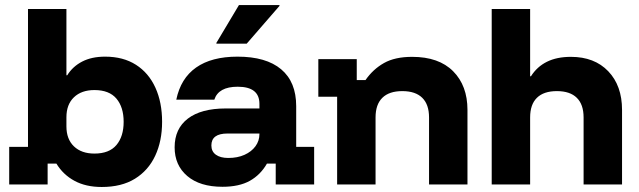

<svg xmlns="http://www.w3.org/2000/svg" viewBox="-20 -736 2548 766"><path d="M385.8 10Q322.5 10 277.1 -14.6Q231.7 -39.2 205 -83.3H170V0H16.7V-150H91.7V-700H245V-435.8H248.3Q270 -470.8 307.9 -490.4Q345.8 -510 399.2 -510Q471.7 -510 522.5 -477.5Q573.3 -445 600 -386.2Q626.7 -327.5 626.7 -250Q626.7 -173.3 599.2 -114.6Q571.7 -55.8 518.3 -22.9Q465 10 385.8 10ZM356.7 -123.3Q415.8 -123.3 444.6 -157.5Q473.3 -191.7 473.3 -250Q473.3 -308.3 444.6 -342.5Q415.8 -376.7 356.7 -376.7Q305 -376.7 275 -347.9Q245 -319.2 245 -268.3V-231.7Q245 -180.8 275 -152.1Q305 -123.3 356.7 -123.3Z M867.5 9.2Q777.5 9.2 727.1 -33.8Q676.7 -76.7 676.7 -148.3Q676.7 -222.5 729.6 -262.9Q782.5 -303.3 880.8 -303.3H1015V-321.7Q1015 -390 928.3 -390Q851.7 -390 835 -338.3H683.3Q700.8 -423.3 762.5 -466.7Q824.2 -510 927.5 -510Q1041.7 -510 1101.7 -459.6Q1161.7 -409.2 1161.7 -312.5V-150H1233.3V0H1080V-83.3H1045Q1019.2 -38.3 976.7 -14.6Q934.2 9.2 867.5 9.2ZM890.8 -105.8Q927.5 -105.8 955.4 -118.3Q983.3 -130.8 999.2 -152.5Q1015 -174.2 1015 -200.8V-203.3H887.5Q823.3 -203.3 823.3 -155.8Q823.3 -131.7 841.2 -118.8Q859.2 -105.8 890.8 -105.8ZM843.3 -561.7V-565L933.3 -715.8H1095V-712.5L964.2 -561.7Z M1325 0V-350H1250V-500H1403.3V-416.7H1438.3Q1468.3 -460 1512.1 -484.6Q1555.8 -509.2 1624.2 -509.2Q1730.8 -509.2 1787.9 -451.7Q1845 -394.2 1845 -297.5V0H1691.7V-267.5Q1691.7 -319.2 1664.6 -345.8Q1637.5 -372.5 1585 -372.5Q1532.5 -372.5 1505.4 -345.8Q1478.3 -319.2 1478.3 -267.5V0Z M1941.7 0V-700H2095V-431.7H2098.3Q2122.5 -470 2162.1 -489.6Q2201.7 -509.2 2257.5 -509.2Q2351.7 -509.2 2406.7 -451.7Q2461.7 -394.2 2461.7 -297.5V0H2308.3V-267.5Q2308.3 -319.2 2281.2 -345.8Q2254.2 -372.5 2201.7 -372.5Q2149.2 -372.5 2122.1 -345.8Q2095 -319.2 2095 -267.5V0Z"/></svg>

Font: Funnel Display Light ExtraBold
Style: Regular
Weight: 800
Version: Version 1.000